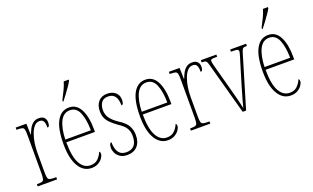

<svg xmlns="http://www.w3.org/2000/svg" viewBox="-83 -1197 2672 1638"><g transform="rotate(-20 1253.0 -378.0)"><path d="M36 0V-20H37Q68 -20 82 -24Q96 -28 100 -44Q104 -60 104 -96V-440Q104 -476 100 -492Q96 -508 81 -512Q66 -516 34 -516H31V-536H128L131 -435H133Q142 -459 155 -484.5Q168 -510 189.5 -527Q211 -544 243 -544Q277 -544 292 -526.5Q307 -509 307 -483Q307 -466 302.5 -454.5Q298 -443 286 -443Q286 -462 283.5 -479Q281 -496 271.5 -507.5Q262 -519 239 -519Q212 -519 192 -496.5Q172 -474 158.5 -437Q145 -400 138.5 -357.5Q132 -315 132 -274V-96Q132 -60 136 -44Q140 -28 155 -24Q170 -20 201 -20H212V0Z M523 10Q451 10 408.5 -61Q366 -132 366 -262Q366 -403 405 -472.5Q444 -542 515 -542Q584 -542 619 -474.5Q654 -407 654 -291V-270H394Q394 -140 428.5 -77.5Q463 -15 523 -15Q567 -15 592.5 -41.5Q618 -68 630 -99Q634 -97 636.5 -92Q639 -87 639 -77Q639 -62 625.5 -41.5Q612 -21 586.5 -5.5Q561 10 523 10ZM626 -295Q625 -394 599.5 -455.5Q574 -517 515 -517Q457 -517 427 -457Q397 -397 394 -295ZM485 -619Q508 -663 524.5 -697.5Q541 -732 551 -766H596V-756Q587 -739 569 -712.5Q551 -686 530 -658Q509 -630 490 -606H485Z M848 10Q808 10 783 -7Q758 -24 746.5 -48Q735 -72 735 -93Q735 -139 756 -139Q756 -80 778.5 -47.5Q801 -15 849 -15Q895 -15 920 -43Q945 -71 945 -129Q945 -163 929.5 -194Q914 -225 861 -259Q821 -288 797 -312.5Q773 -337 763 -362.5Q753 -388 753 -421Q753 -475 782 -508Q811 -541 861 -541Q908 -541 936.5 -516Q965 -491 965 -450Q965 -405 944 -405Q944 -516 861 -516Q818 -516 799.5 -488Q781 -460 781 -420Q781 -379 804 -347Q827 -315 875 -283Q934 -246 953.5 -208Q973 -170 973 -126Q973 -62 940 -26Q907 10 848 10Z M1217 10Q1145 10 1102.5 -61Q1060 -132 1060 -262Q1060 -403 1099 -472.5Q1138 -542 1209 -542Q1278 -542 1313 -474.5Q1348 -407 1348 -291V-270H1088Q1088 -140 1122.5 -77.5Q1157 -15 1217 -15Q1261 -15 1286.5 -41.5Q1312 -68 1324 -99Q1328 -97 1330.5 -92Q1333 -87 1333 -77Q1333 -62 1319.5 -41.5Q1306 -21 1280.5 -5.5Q1255 10 1217 10ZM1320 -295Q1319 -394 1293.5 -455.5Q1268 -517 1209 -517Q1151 -517 1121 -457Q1091 -397 1088 -295Z M1427 0V-20H1428Q1459 -20 1473 -24Q1487 -28 1491 -44Q1495 -60 1495 -96V-440Q1495 -476 1491 -492Q1487 -508 1472 -512Q1457 -516 1425 -516H1422V-536H1519L1522 -435H1524Q1533 -459 1546 -484.5Q1559 -510 1580.5 -527Q1602 -544 1634 -544Q1668 -544 1683 -526.5Q1698 -509 1698 -483Q1698 -466 1693.5 -454.5Q1689 -443 1677 -443Q1677 -462 1674.5 -479Q1672 -496 1662.5 -507.5Q1653 -519 1630 -519Q1603 -519 1583 -496.5Q1563 -474 1549.5 -437Q1536 -400 1529.5 -357.5Q1523 -315 1523 -274V-96Q1523 -60 1527 -44Q1531 -28 1546 -24Q1561 -20 1592 -20H1603V0Z M1769 -468Q1763 -490 1758 -500Q1753 -510 1743 -513Q1733 -516 1712 -516V-536H1853V-516H1839Q1812 -516 1802.5 -512.5Q1793 -509 1793 -498Q1793 -488 1800 -459.5Q1807 -431 1814 -407L1867 -211Q1875 -182 1884 -147Q1893 -112 1901 -80Q1909 -48 1913 -28Q1918 -48 1930.5 -95Q1943 -142 1965 -214L2010 -363Q2027 -420 2037 -452Q2047 -484 2047 -494Q2047 -507 2037.5 -511.5Q2028 -516 1998 -516H1978V-536H2123V-516H2121Q2105 -516 2096 -514Q2087 -512 2081 -502Q2075 -492 2068 -468L1928 0H1897Z M2332 10Q2260 10 2217.5 -61Q2175 -132 2175 -262Q2175 -403 2214 -472.5Q2253 -542 2324 -542Q2393 -542 2428 -474.5Q2463 -407 2463 -291V-270H2203Q2203 -140 2237.5 -77.5Q2272 -15 2332 -15Q2376 -15 2401.5 -41.5Q2427 -68 2439 -99Q2443 -97 2445.5 -92Q2448 -87 2448 -77Q2448 -62 2434.5 -41.5Q2421 -21 2395.5 -5.5Q2370 10 2332 10ZM2435 -295Q2434 -394 2408.5 -455.5Q2383 -517 2324 -517Q2266 -517 2236 -457Q2206 -397 2203 -295ZM2294 -619Q2317 -663 2333.5 -697.5Q2350 -732 2360 -766H2405V-756Q2396 -739 2378 -712.5Q2360 -686 2339 -658Q2318 -630 2299 -606H2294Z"/></g></svg>

Font: Noto Serif Georgian ExtraCondensed Thin
Style: Regular
Weight: 100
Width: 2
Designer: Monotype Design Team, Akaki Razmadze
Foundry: Google LLC
Version: Version 2.003; ttfautohint (v1.8.4.7-5d5b)